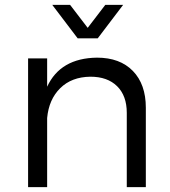

<svg xmlns="http://www.w3.org/2000/svg" viewBox="-20 -766 696 786"><path d="M95 0V-527H173V-411Q227 -528 377 -530Q471 -530 524 -475.5Q577 -421 577 -325V0H499V-304Q499 -374 459.5 -413Q420 -452 350 -452Q273 -451 226.5 -405Q180 -359 173 -283V0ZM194 -746H267L339 -652L411 -746H484L380 -609H298Z"/></svg>

Font: Trueno
Style: Lt
Weight: 300
Designer: Julieta Ulanovsky
Foundry: Julieta Ulanovsky
Version: Version 3.001b